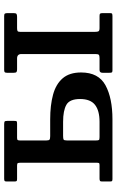

<svg xmlns="http://www.w3.org/2000/svg" viewBox="161 -721 560 922"><g transform="rotate(-90 441.0 -260.0)"><path d="M642.5 -81.5V-437Q642.5 -458 621.5 -458H569Q559.5 -458 556 -461Q552.5 -464 552.5 -474.5V-505.5Q552.5 -514.5 555.2 -517.2Q558 -520 566.5 -520H825Q834 -520 836.5 -516.8Q839 -513.5 839 -504V-474Q839 -463.5 835 -460.8Q831 -458 821 -458H766.5Q756.5 -458 752.8 -455.5Q749 -453 749 -443V-84.5Q749 -71.5 751.8 -66.8Q754.5 -62 767.5 -62H826Q834.5 -62 836.8 -58.8Q839 -55.5 839 -47V-11Q839 -3 835.5 -1.5Q832 0 823.5 0H563.5Q555.5 0 554 -3.5Q552.5 -7 552.5 -15.5V-47.5Q552.5 -62 565.5 -62H622.5Q634.5 -62 638.5 -65.2Q642.5 -68.5 642.5 -81.5ZM42 0Q34 0 32.2 -2.5Q30.5 -5 30.5 -13V-51Q30.5 -58.5 34.2 -60.2Q38 -62 44.5 -62H109.5Q117.5 -62 119 -65Q120.5 -68 120.5 -75.5V-441Q120.5 -450.5 118.8 -454.2Q117 -458 107.5 -458H43Q35.5 -458 33 -460Q30.5 -462 30.5 -470V-508Q30.5 -516 33.5 -518Q36.5 -520 44 -520H304.5Q314.5 -520 318 -518Q321.5 -516 321.5 -505V-472.5Q321.5 -462 319.5 -460Q317.5 -458 307 -458H240Q231.5 -458 229.5 -454.8Q227.5 -451.5 227.5 -443V-318Q227.5 -305.5 231.5 -302.2Q235.5 -299 248.5 -299H329Q397 -299 447.5 -285.2Q498 -271.5 526 -239Q554 -206.5 554 -150.5Q554 -67 492.5 -33.5Q431 0 329 0ZM317 -62Q371 -62 398.8 -84Q426.5 -106 426.5 -155.5Q426.5 -205.5 398.8 -221.2Q371 -237 317 -237H249.5Q236 -237 231.8 -234.5Q227.5 -232 227.5 -218V-80Q227.5 -68 229.8 -65Q232 -62 244 -62Z"/></g></svg>

Font: Besley* Medium
Style: Regular
Weight: 500
Designer: Owen Earl
Foundry: indestructible type*
Version: Version 3.000; ttfautohint (v1.8.3)